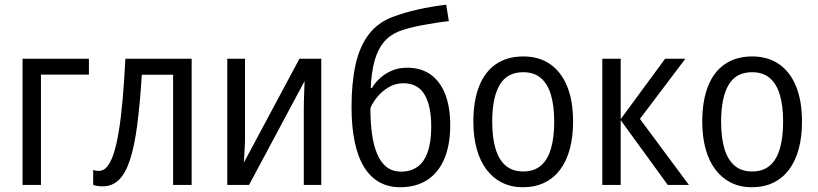

<svg xmlns="http://www.w3.org/2000/svg" viewBox="-20 -785 3473 815"><path d="M357.4 -535.6V-468.3H153.8V0H75.7V-535.6Z M793.5 0H714.8V-467.8H582Q574.2 -344.2 562.5 -254.6Q550.8 -165 532 -107.2Q513.2 -49.3 484.9 -21.7Q456.5 5.9 416 5.9Q404.3 5.9 394 4.4Q383.8 2.9 375.5 -0.5V-63.5Q380.9 -61.5 387.2 -60.5Q393.6 -59.6 400.4 -59.6Q419.9 -59.6 435.3 -78.1Q450.7 -96.7 462.9 -134.3Q475.1 -171.9 484.4 -228.8Q493.7 -285.6 500.5 -362.3Q507.3 -439 512.2 -535.6H793.5Z M1020 -535.6V-211.9Q1020 -199.7 1019.8 -184.8Q1019.5 -169.9 1018.6 -154.3Q1017.6 -138.7 1016.8 -123.3Q1016.1 -107.9 1015.1 -94.7L1251 -535.6H1343.8V0H1269.5V-315.4Q1269.5 -333.5 1270 -356.2Q1270.5 -378.9 1271.5 -401.4Q1272.5 -423.8 1272.9 -440.9L1037.1 0H944.8V-535.6Z M1472.2 -331.5Q1472.2 -432.6 1489 -509.5Q1505.9 -586.4 1544.7 -638.2Q1583.5 -689.9 1648.9 -713.9Q1695.8 -731.4 1752.7 -744.4Q1809.6 -757.3 1874 -765.1L1885.3 -695.3Q1858.4 -692.4 1828.9 -687.7Q1799.3 -683.1 1770.3 -677.7Q1741.2 -672.4 1715.8 -665.5Q1690.4 -658.7 1671.9 -651.4Q1632.8 -635.3 1607.7 -604.2Q1582.5 -573.2 1569.6 -525.6Q1556.6 -478 1553.7 -411.6H1559.1Q1572.3 -434.6 1594 -454.1Q1615.7 -473.6 1644.5 -485.6Q1673.3 -497.6 1707.5 -497.6Q1767.6 -497.6 1808.3 -468.3Q1849.1 -439 1870.1 -384.5Q1891.1 -330.1 1891.1 -253.9Q1891.1 -168.9 1865.7 -109.9Q1840.3 -50.8 1792.7 -20.5Q1745.1 9.8 1678.7 9.8Q1628.9 9.8 1590.3 -11.7Q1551.8 -33.2 1525.4 -75.9Q1499 -118.7 1485.6 -182.6Q1472.2 -246.6 1472.2 -331.5ZM1683.1 -56.6Q1723.6 -56.6 1752 -76.9Q1780.3 -97.2 1795.4 -139.6Q1810.5 -182.1 1810.5 -247.6Q1810.5 -335.9 1782 -383.8Q1753.4 -431.6 1692.4 -431.6Q1658.2 -431.6 1629.9 -414.8Q1601.6 -397.9 1581.5 -373.5Q1561.5 -349.1 1552.2 -326.2Q1552.2 -267.6 1558.8 -218.3Q1565.4 -168.9 1580.6 -132.6Q1595.7 -96.2 1620.6 -76.4Q1645.5 -56.6 1683.1 -56.6Z M2412.6 -268.6Q2412.6 -204.1 2398.7 -152.6Q2384.8 -101.1 2357.7 -64.9Q2330.6 -28.8 2290.8 -9.5Q2251 9.8 2199.2 9.8Q2150.4 9.8 2111.6 -9.5Q2072.8 -28.8 2045.4 -64.7Q2018.1 -100.6 2003.7 -152.3Q1989.3 -204.1 1989.3 -268.6Q1989.3 -356.9 2013.7 -418.7Q2038.1 -480.5 2085.4 -512.9Q2132.8 -545.4 2201.7 -545.4Q2267.1 -545.4 2314.2 -513.4Q2361.3 -481.4 2387 -419.7Q2412.6 -357.9 2412.6 -268.6ZM2069.3 -268.6Q2069.3 -201.7 2083.3 -154.3Q2097.2 -106.9 2126.5 -82Q2155.8 -57.1 2201.2 -57.1Q2246.6 -57.1 2275.6 -81.8Q2304.7 -106.4 2318.6 -153.6Q2332.5 -200.7 2332.5 -268.6Q2332.5 -335.4 2318.6 -382.3Q2304.7 -429.2 2275.6 -453.9Q2246.6 -478.5 2200.7 -478.5Q2132.3 -478.5 2100.8 -424.3Q2069.3 -370.1 2069.3 -268.6Z M2803.2 -535.6H2889.2L2696.3 -280.3L2904.3 0H2814.5L2614.7 -274.9V0H2536.6V-535.6H2614.7V-279.3Z M3384.3 -268.6Q3384.3 -204.1 3370.4 -152.6Q3356.4 -101.1 3329.3 -64.9Q3302.2 -28.8 3262.5 -9.5Q3222.7 9.8 3170.9 9.8Q3122.1 9.8 3083.3 -9.5Q3044.4 -28.8 3017.1 -64.7Q2989.7 -100.6 2975.3 -152.3Q2960.9 -204.1 2960.9 -268.6Q2960.9 -356.9 2985.4 -418.7Q3009.8 -480.5 3057.1 -512.9Q3104.5 -545.4 3173.3 -545.4Q3238.8 -545.4 3285.9 -513.4Q3333 -481.4 3358.6 -419.7Q3384.3 -357.9 3384.3 -268.6ZM3041 -268.6Q3041 -201.7 3054.9 -154.3Q3068.8 -106.9 3098.1 -82Q3127.4 -57.1 3172.9 -57.1Q3218.3 -57.1 3247.3 -81.8Q3276.4 -106.4 3290.3 -153.6Q3304.2 -200.7 3304.2 -268.6Q3304.2 -335.4 3290.3 -382.3Q3276.4 -429.2 3247.3 -453.9Q3218.3 -478.5 3172.4 -478.5Q3104 -478.5 3072.5 -424.3Q3041 -370.1 3041 -268.6Z"/></svg>

Font: Open Sans SemiCondensed
Style: Regular
Weight: 400
Width: 4
Designer: Monotype Design Team
Foundry: Monotype Imaging Inc.
Version: Version 3.000